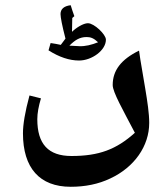

<svg xmlns="http://www.w3.org/2000/svg" viewBox="-20 -599 644 736"><path d="M283 -367C332 -367 386 -406 386 -447C386 -467 341 -510 317 -510C299 -510 271 -492 256 -477L257 -530L265 -537C260 -551 255 -565 251 -579C225 -576 212 -564 212 -545C212 -533 218 -501 231 -451L213 -427C200 -430 187 -432 174 -434L166 -406C207 -380 246 -367 283 -367ZM284 -422 246 -424C267 -445 285 -457 312 -457C327 -457 339 -453 356 -437C331 -427 307 -421 284 -422ZM251 117C306 117 357 107 403 85C495 42 552 -39 552 -128C552 -164 545 -210 537 -258C531 -298 518 -365 513 -405C444 -371 412 -329 412 -273C412 -246 451 -178 497 -90C426 -26 359 -1 254 -1C165 -1 123 -47 123 -142C123 -165 128 -192 137 -222L93 -233C76 -170 68 -122 68 -88C68 45 132 117 251 117Z"/></svg>

Font: Noto Naskh Arabic UI
Style: Bold
Weight: 700
Designer: Monotype Design Team, David Williams, Mohamad Dakak and Nizar Qandah
Foundry: Monotype Imaging Inc.
Version: Version 2.016